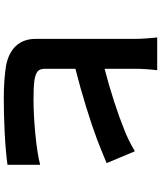

<svg xmlns="http://www.w3.org/2000/svg" viewBox="64 -902 871 1040"><g transform="rotate(90 500.0 -382.5)"><path d="M361 -798H183C187 -771 191 -712 191 -681C191 -614 191 -265 191 -140C191 -50 246 4 338 21C382 28 443 33 511 33C622 33 774 27 873 13V-164C791 -142 625 -128 521 -128C479 -128 444 -129 415 -133C372 -141 353 -151 353 -190V-355C485 -388 639 -436 735 -472C770 -485 820 -506 864 -524L800 -677C754 -650 718 -633 679 -618C598 -585 470 -543 353 -513V-681C353 -710 356 -764 361 -798Z"/></g></svg>

Font: Noto Sans KR Black
Style: Regular
Weight: 900
Designer: Ryoko NISHIZUKA 西塚涼子 (kana, bopomofo & ideographs); Paul D. Hunt (Latin, Greek & Cyrillic); Sandoll Communications 산돌커뮤니
Foundry: Adobe
Version: Version 2.004;hotconv 1.0.118;makeotfexe 2.5.65603